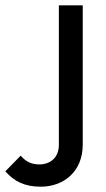

<svg xmlns="http://www.w3.org/2000/svg" viewBox="-148 -495 398 724"><path d="M6 209C90 209 164 154 164 50V-475H74V51C74 101 40 125 0 125C-30 125 -51 114 -70 92L-128 151C-94 189 -56 209 6 209Z"/></svg>

Font: Outfit
Style: Regular
Weight: 400
Designer: Rodrigo Fuenzalida
Foundry: fragTYPE
Version: Version 1.100;gftools[0.9.27]